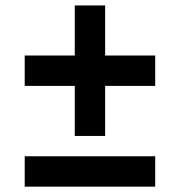

<svg xmlns="http://www.w3.org/2000/svg" viewBox="-20 -698 656 718"><path d="M259.6 -189.6V-677.6H373.2V-189.6ZM72.4 0V-113.6H560.4V0ZM72.4 -376.8V-490.4H560.4V-376.8Z"/></svg>

Font: Kufam
Style: Italic
Weight: 400
Italic angle: -11°
Designer: Artur Schmal
Foundry: Original Type
Version: Version 1.301; ttfautohint (v1.8.3)